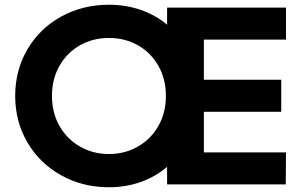

<svg xmlns="http://www.w3.org/2000/svg" viewBox="-20 -777 1247 809"><path d="M44 -373Q44 -481 95.5 -569Q147 -657 237.5 -707Q328 -757 439 -757Q510 -757 572.5 -735.5Q635 -714 684 -673V-745H1185V-610H839V-441H1165V-306H839V-135H1185L1184 0H684V-74Q635 -32 572.5 -10Q510 12 439 12Q328 12 237.5 -38.5Q147 -89 95.5 -177Q44 -265 44 -373ZM439 -128Q506 -128 561 -159.5Q616 -191 647.5 -246.5Q679 -302 679 -373Q679 -444 647.5 -499.5Q616 -555 561.5 -586Q507 -617 439 -617Q371 -617 316.5 -586Q262 -555 230.5 -499.5Q199 -444 199 -373Q199 -302 230.5 -246.5Q262 -191 317 -159.5Q372 -128 439 -128Z"/></svg>

Font: Evergrow Sans 
Style: ExtraBold
Weight: 800
Foundry: 10Web
Version: Version 1.000